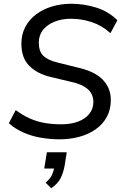

<svg xmlns="http://www.w3.org/2000/svg" viewBox="-20 -734 658 1024"><path d="M298 9Q247 9 198 0.5Q149 -8 105.5 -27Q62 -46 27 -77L64 -147Q101 -119 139.5 -102Q178 -85 219.5 -78Q261 -71 306 -71Q358 -71 396.5 -85.5Q435 -100 456.5 -127Q478 -154 478 -190Q478 -216 466 -237Q454 -258 427 -273.5Q400 -289 353 -299L248 -324Q178 -341 136 -383Q94 -425 94 -501Q94 -550 114.5 -589.5Q135 -629 172 -657Q209 -685 257.5 -699.5Q306 -714 361 -714Q428 -714 493.5 -693.5Q559 -673 606 -626L569 -557Q524 -598 469.5 -616Q415 -634 359 -634Q309 -634 270 -618Q231 -602 209 -574Q187 -546 187 -507Q187 -459 211.5 -436Q236 -413 285 -401L389 -375Q483 -355 527 -310Q571 -265 571 -201Q571 -149 549.5 -110Q528 -71 490.5 -44.5Q453 -18 403.5 -4.5Q354 9 298 9ZM253 270 223 240Q248 219 257 199.5Q266 180 271 153L290 165H216L230 78H336L325 148Q318 188 302.5 217.5Q287 247 253 270Z"/></svg>

Font: Nunito Sans 12pt ExtraLight 12pt Medium
Style: Italic
Weight: 500
Italic angle: -9°
Version: Version 3.101;gftools[0.9.27]